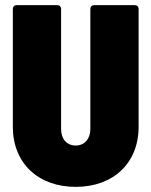

<svg xmlns="http://www.w3.org/2000/svg" viewBox="-20 -720 589 748"><path d="M275 8C422 8 520 -85 520 -226V-685C520 -694 514 -700 505 -700H347C338 -700 332 -694 332 -685V-217C332 -179 309 -153 275 -153C240 -153 218 -179 218 -217V-685C218 -694 212 -700 203 -700H45C36 -700 30 -694 30 -685V-226C30 -85 128 8 275 8Z"/></svg>

Font: Barlow Semi Condensed Black
Style: Regular
Weight: 900
Width: 4
Designer: Jeremy Tribby
Foundry: Tribby Type
Version: Version 1.408;PS 001.408;hotconv 1.0.88;makeotf.lib2.5.64775